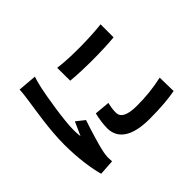

<svg xmlns="http://www.w3.org/2000/svg" viewBox="-172 -1040 1344 1344"><g transform="rotate(-45 500.0 -367.5)"><path d="M447.6 -699.4 448.4 -571.2C573.6 -559.2 755.4 -560 877.8 -571.2V-700.1C770.2 -687 570.7 -682.5 447.6 -699.4ZM527.5 -272.4 413.3 -282.6C401.7 -231.9 395.9 -192.1 395.9 -152.6C395.9 -50.3 478.5 11.4 650.9 11.4C763.6 11.4 844.4 4 909.1 -8.2L906.5 -143.4C819.2 -124.6 745.3 -116.6 656 -116.6C554.5 -116.6 516 -143.5 516 -188.2C516 -214.6 519.6 -238.8 527.5 -272.4ZM293.9 -766.1 153.8 -777.9C153 -745.6 147.3 -707.6 143.5 -680.1C132.9 -603 102.3 -434.4 102.3 -283.6C102.3 -147.9 121.2 -25.8 141.2 42.7L256.6 35C255.6 21 255.1 4.6 254.9 -6.2C254.7 -16.1 257.5 -38.3 260.5 -53.1C270.8 -106 303.8 -214.5 332 -298.2L270.3 -347C255.9 -313.8 239.8 -279.3 224.7 -245.1C221.9 -265.4 220.8 -290.9 220.8 -310.2C220.8 -410.2 255.6 -610.1 269.5 -676.8C273.5 -694.8 286 -745.3 293.9 -766.1Z"/></g></svg>

Font: Source Han Sans JP VF
Style: Regular
Weight: 250
Designer: Ryoko NISHIZUKA 西塚涼子 (kana, bopomofo & ideographs); Paul D. Hunt (Latin, Greek & Cyrillic); Sandoll Communications 산돌커뮤니
Foundry: Adobe
Version: Version 2.004;hotconv 1.0.118;makeotfexe 2.5.65603